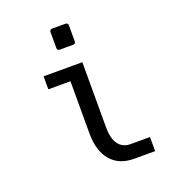

<svg xmlns="http://www.w3.org/2000/svg" viewBox="-138 -866 878 975"><g transform="rotate(-20 301.0 -378.0)"><path d="M255.4 -646Q240.7 -646 240.7 -660.6V-745.1Q240.7 -759.8 255.4 -759.8H325.7Q340.3 -759.8 340.3 -745.1V-660.6Q340.3 -646 325.7 -646ZM419.4 3.9Q338.9 3.9 294.7 -48.1Q250.5 -100.1 250.5 -194.3V-476.6H130.9V-546.9H340.3V-194.3Q340.3 -134.8 362.8 -103.5Q385.3 -72.3 428.2 -72.3H533.2V3.9Z"/></g></svg>

Font: Vazir Code Hack
Style: Code-Hack
Weight: 400
Foundry: DejaVu fonts team - Redesigned by Saber Rastikerdar
Version: Version 1.1.2